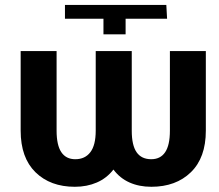

<svg xmlns="http://www.w3.org/2000/svg" viewBox="-20 -731 870 762"><path d="M276.9 10.3Q179.7 10.3 120.8 -47.4Q62 -105 62 -212.4V-528.3H204.6V-212.4Q204.6 -154.8 223.4 -127Q242.2 -99.1 278.8 -99.1Q317.4 -99.1 338.6 -127Q359.9 -154.8 359.9 -212.4V-528.3H502.9V-212.4Q502.9 -154.3 522.2 -126.7Q541.5 -99.1 580.1 -99.1Q616.7 -99.1 635.5 -127Q654.3 -154.8 654.3 -212.4V-528.3H796.9V-212.4Q796.9 -105 737.5 -47.4Q678.2 10.3 580.6 10.3Q532.2 10.3 493.9 -6.8Q455.6 -23.9 430.2 -58.1Q403.8 -23.9 364.5 -6.8Q325.2 10.3 276.9 10.3ZM390.6 -594.7V-656.7H237.8V-711.4H640.1L643.1 -656.7H478.5V-594.7Z"/></svg>

Font: Roboto Slab LO
Style: Bold
Weight: 700
Designer: Google
Version: Version 2.000